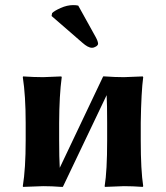

<svg xmlns="http://www.w3.org/2000/svg" viewBox="-20 -733 654 756"><path d="M288.1 -710.9 356.9 -586.9Q365.7 -570.8 366.2 -561Q366.2 -555.2 358.2 -550Q350.1 -544.9 341.8 -544.9Q326.7 -544.9 304.2 -564.9L183.1 -669.9L185.1 -681.2Q192.9 -689.9 218.5 -701.4Q244.1 -712.9 268.1 -712.9Q280.3 -712.9 288.1 -710.9ZM221.2 2.9Q184.1 0 149.9 0L70.8 2.9L69.8 0Q81.1 -68.8 81.1 -180.2V-249Q81.1 -356 69.8 -429.2L70.8 -432.1Q114.7 -429.2 149.9 -429.2L221.2 -432.1L223.1 -429.2Q213.4 -358.4 212.9 -249V-180.2Q212.9 -111.8 215.3 -72.3L386.2 -432.1H393.1Q433.1 -429.2 467.8 -429.2Q467.8 -429.2 542 -432.1L543.9 -429.2Q536.1 -372.1 534.2 -250V-179.2Q534.2 -63 543.9 0L542 2.9Q502 0 467.8 0Q467.8 0 393.1 2.9L392.1 0Q401.9 -60.1 401.9 -179.2V-250Q401.9 -320.8 399.9 -358.4L227.5 2.9Z"/></svg>

Font: Linux Biolinum
Style: Bold
Weight: 700
Designer: Philipp H. Poll
Foundry: Philipp H. Poll
Version: Version 1.3.2 ; ttfautohint (v0.9)